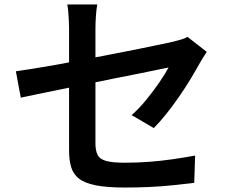

<svg xmlns="http://www.w3.org/2000/svg" viewBox="-20 -805 1040 859"><path d="M289 -132Q289 -153 289 -193.5Q289 -234 289 -285Q289 -336 289 -392Q289 -448 289 -502Q289 -556 289 -601.5Q289 -647 289 -676Q289 -693 288 -712.5Q287 -732 285.5 -751Q284 -770 281 -785H415Q411 -762 409 -731.5Q407 -701 407 -676Q407 -648 407 -606.5Q407 -565 407 -516Q407 -467 407 -416.5Q407 -366 407 -318Q407 -270 407 -230.5Q407 -191 407 -163Q407 -132 416.5 -112.5Q426 -93 454.5 -85Q483 -77 539 -77Q593 -77 646.5 -81Q700 -85 752 -92.5Q804 -100 853 -109L849 13Q807 18 756 23.5Q705 29 649.5 31.5Q594 34 538 34Q457 34 407.5 24Q358 14 332.5 -6.5Q307 -27 298 -58.5Q289 -90 289 -132ZM905 -573Q899 -564 890 -549.5Q881 -535 874 -523Q857 -492 833.5 -453Q810 -414 782 -373.5Q754 -333 724.5 -296Q695 -259 668 -232L569 -290Q604 -321 636 -360.5Q668 -400 694 -438Q720 -476 734 -503Q723 -501 688 -493.5Q653 -486 602.5 -476Q552 -466 491.5 -454Q431 -442 368.5 -429Q306 -416 249 -404.5Q192 -393 146 -383.5Q100 -374 73 -368L51 -486Q80 -490 127 -497.5Q174 -505 233 -515.5Q292 -526 356 -538.5Q420 -551 482.5 -563Q545 -575 599.5 -586Q654 -597 694.5 -605.5Q735 -614 753 -618Q773 -623 790 -628Q807 -633 819 -640Z"/></svg>

Font: Noto Sans SC Thin SemiBold
Style: Regular
Weight: 600
Version: Version 2.004-H2;hotconv 1.0.118;makeotfexe 2.5.65603